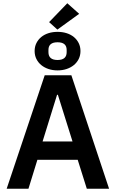

<svg xmlns="http://www.w3.org/2000/svg" viewBox="-20 -1161 712 1181"><path d="M514 0 458 -178H210L155 0H21L255 -698H419L651 0ZM336 -578H331L242 -291H426ZM333 -979 282 -1025 394 -1141 467 -1076ZM334 -728Q304 -728 278.5 -736.5Q253 -745 234 -760.5Q215 -776 204 -798Q193 -820 193 -847Q193 -874 204 -896Q215 -918 234 -933.5Q253 -949 278.5 -957Q304 -965 334 -965Q364 -965 389.5 -957Q415 -949 434 -933.5Q453 -918 464 -896Q475 -874 475 -847Q475 -820 464 -798Q453 -776 434 -760.5Q415 -745 389.5 -736.5Q364 -728 334 -728ZM334 -792Q390 -792 390 -840V-854Q390 -901 334 -901Q278 -901 278 -854V-840Q278 -792 334 -792Z"/></svg>

Font: IBM Plex Sans SmBld
Style: Regular
Weight: 600
Designer: Mike Abbink, Paul van der Laan, Pieter van Rosmalen
Foundry: Bold Monday
Version: Version 3.005